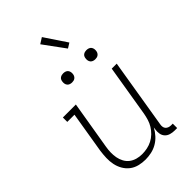

<svg xmlns="http://www.w3.org/2000/svg" viewBox="-285 -1065 1170 1170"><g transform="rotate(-45 300.0 -479.5)"><path d="M240 8Q212 8 184.5 1Q157 -6 136 -22.5Q115 -39 101.5 -62.5Q88 -86 82.5 -113Q77 -140 78 -168.5Q79 -197 83 -226L127 -492H65V-530H177L125 -219Q121 -196 120.5 -173Q120 -150 124 -128.5Q128 -107 138.5 -87.5Q149 -68 166 -55Q183 -42 204.5 -36Q226 -30 249 -30Q271 -30 293 -34.5Q315 -39 335.5 -49.5Q356 -60 373 -76.5Q390 -93 402 -112.5Q414 -132 420.5 -153.5Q427 -175 431 -197L486 -530H529L455 -81Q453 -71 454.5 -61Q456 -51 462 -44Q468 -37 477.5 -33.5Q487 -30 497 -30H512V8H491Q473 8 455.5 3Q438 -2 426.5 -14.5Q415 -27 412 -45Q409 -63 412 -81L414 -95Q401 -71 382.5 -50.5Q364 -30 340.5 -16.5Q317 -3 291 2.5Q265 8 240 8ZM456 -641Q447 -641 438.5 -644Q430 -647 424.5 -654Q419 -661 417.5 -670.5Q416 -680 418 -690Q419 -696 422 -702Q425 -708 431 -712Q437 -716 443.5 -717.5Q450 -719 456 -719Q466 -719 474.5 -716Q483 -713 488.5 -706Q494 -699 495.5 -689.5Q497 -680 495 -670Q494 -664 490.5 -658Q487 -652 481.5 -648Q476 -644 469.5 -642.5Q463 -641 456 -641ZM256 -641Q247 -641 238.5 -644Q230 -647 224.5 -654Q219 -661 217.5 -670.5Q216 -680 218 -690Q219 -696 222 -702Q225 -708 231 -712Q237 -716 243.5 -717.5Q250 -719 256 -719Q266 -719 274.5 -716Q283 -713 288.5 -706Q294 -699 295.5 -689.5Q297 -680 295 -670Q294 -664 290.5 -658Q287 -652 281.5 -648Q276 -644 269.5 -642.5Q263 -641 256 -641ZM384 -805 283 -943 321 -967 416 -825Z"/></g></svg>

Font: Iosevka Slab XLtEx
Style: Italic
Weight: 200
Width: 7
Italic angle: -9°
Monospace: yes
Designer: Belleve Invis
Foundry: Belleve Invis
Version: Version 11.1.0; ttfautohint (v1.8.3)